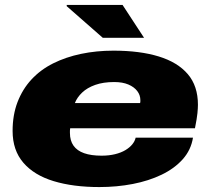

<svg xmlns="http://www.w3.org/2000/svg" viewBox="-20 -745 851 777"><path d="M382 12Q276 12 197 -12Q118 -36 74.5 -86.5Q31 -137 31 -215Q31 -280 51 -332Q71 -384 107 -423Q144 -463 195 -488.5Q246 -514 308 -527Q370 -540 439 -540Q546 -540 622.5 -516.5Q699 -493 740 -445Q781 -397 781 -321Q781 -308 779 -287Q777 -266 769 -226H264Q263 -221 263 -216.5Q263 -212 263 -207Q263 -176 277.5 -155.5Q292 -135 320.5 -125Q349 -115 391 -115Q421 -115 445.5 -121Q470 -127 487.5 -137.5Q505 -148 515.5 -161Q526 -174 529 -188H761Q753 -138 719.5 -100.5Q686 -63 634 -38Q582 -13 517.5 -0.5Q453 12 382 12ZM283 -328H547Q548 -331 548 -334Q548 -337 548 -340Q548 -360 535.5 -376.5Q523 -393 499.5 -403Q476 -413 442 -413Q398 -413 365.5 -401.5Q333 -390 312.5 -370.5Q292 -351 283 -328ZM396 -592 250 -720V-725H476L563 -592Z"/></svg>

Font: Archivo Expanded Black
Style: Italic
Weight: 900
Width: 7
Italic angle: -10°
Designer: Hector Gatti
Foundry: Omnibus-Type
Version: Version 2.001